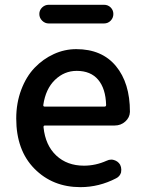

<svg xmlns="http://www.w3.org/2000/svg" viewBox="-20 -770 604 803"><path d="M316.4 12.7Q200.2 12.7 124 -64.5Q47.9 -141.6 47.9 -274.4Q47.9 -338.9 68.8 -394.5Q89.8 -450.2 125 -486.8Q160.2 -523.4 205.1 -543.9Q250 -564.5 298.8 -564.5Q406.2 -564.5 464.8 -493.7Q523.4 -422.9 523.4 -302.7Q523.4 -302.7 523.4 -301.8Q522.5 -278.3 503.9 -261.7Q485.4 -245.1 460 -245.1H168Q161.1 -245.1 162.1 -237.3Q169.9 -162.1 215.3 -119.6Q260.7 -77.1 331.1 -77.1Q379.9 -77.1 425.8 -97.7Q435.5 -102.5 445.3 -102.5Q451.2 -102.5 457 -100.6Q473.6 -95.7 482.4 -81.1Q487.3 -71.3 487.3 -60.5Q487.3 -54.7 486.3 -48.8Q481.4 -32.2 465.8 -24.4Q394.5 12.7 316.4 12.7ZM161.1 -331.1Q160.2 -324.2 167 -324.2H417Q423.8 -324.2 423.8 -331.1Q421.9 -399.4 390.6 -436.5Q359.4 -473.6 300.8 -473.6Q249 -473.6 210 -436Q170.9 -398.4 161.1 -331.1ZM183.6 -671.9Q168 -671.9 156.2 -683.6Q144.5 -695.3 144.5 -711.4Q144.5 -727.5 156.2 -738.8Q168 -750 183.6 -750H415Q431.6 -750 442.9 -738.8Q454.1 -727.5 454.1 -711.4Q454.1 -695.3 442.9 -683.6Q431.6 -671.9 415 -671.9Z"/></svg>

Font: Gen Jyuu Gothic Medium
Style: Regular
Weight: 500
Designer: [Source Han Sans]
Ryoko NISHIZUKA  (kana & ideographs); Paul D. Hunt (Latin, Greek & Cyrillic); Wenlong ZHANG  (bopomofo
Version: Version 1.002.20150607